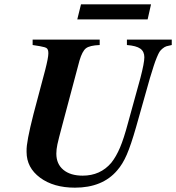

<svg xmlns="http://www.w3.org/2000/svg" viewBox="-20 -844 809 882"><path d="M769 -662.1V-637.2Q753.9 -634.3 745.1 -631.6Q736.3 -628.9 727.1 -621.3Q717.8 -613.8 712.9 -606.2Q708 -598.6 700.2 -579.8Q692.4 -561 686.3 -541.7Q680.2 -522.5 668.9 -485.8L605 -259.8Q581.5 -177.7 562.5 -133.8Q543.5 -89.8 518.1 -61Q450.7 18.1 324.2 18.1Q226.1 18.1 164.1 -27.8Q102.1 -73.7 102.1 -146V-150.9Q100.6 -189.9 133.8 -319.8L188 -523.9Q202.1 -579.6 202.1 -598.1Q202.1 -606.9 200.9 -611.6Q199.7 -616.2 196.8 -620.4Q193.8 -624.5 184.3 -627.2Q174.8 -629.9 163.6 -631.8Q152.3 -633.8 129.9 -637.2V-662.1H438V-637.2Q391.6 -635.3 374.8 -622.1Q357.9 -608.9 345.2 -565.9L266.1 -269Q248.5 -203.6 243.7 -180.7Q238.8 -157.7 238.8 -138.2Q238.8 -90.8 271 -64Q303.2 -37.1 359.9 -37.1Q440.9 -37.1 491.2 -96.2Q513.7 -124.5 531.2 -165.8Q548.8 -207 567.9 -278.8L625 -485.8Q643.1 -555.2 643.1 -581.1Q643.1 -607.4 624.5 -620.6Q606 -633.8 563 -637.2V-662.1ZM673.8 -824.2 658.2 -754.9H335L352.1 -824.2Z"/></svg>

Font: Accordance
Style: Bold-Italic
Weight: 700
Italic angle: -11°
Version: Version 1.2 (build January 31, 2020) Miklal Software Solutio